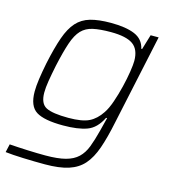

<svg xmlns="http://www.w3.org/2000/svg" viewBox="-113 -608 818 904"><g transform="rotate(15 296.0 -156.0)"><path d="M188 206Q138 206 83 204Q28 202 -5 198L4 158Q45 161 93 163Q141 165 179 165Q240 165 277.5 155Q315 145 337.5 123.5Q360 102 373 68Q386 34 398 -13Q402 -29 407 -48.5Q412 -68 415 -80H410Q383 -25 339 -9Q295 7 223 7Q131 7 92 -17.5Q53 -42 53 -113Q53 -139 58 -174.5Q63 -210 72 -255Q89 -335 107 -386Q125 -437 151 -466Q177 -495 217 -506.5Q257 -518 317 -518Q390 -518 433 -500Q476 -482 486 -437H490L512 -510H551L457 -71Q441 7 422.5 60Q404 113 376 145Q348 177 303 191.5Q258 206 188 206ZM238 -34Q305 -34 338.5 -50.5Q372 -67 397 -105Q412 -127 425 -164.5Q438 -202 448 -243Q458 -284 463.5 -319.5Q469 -355 469 -373Q469 -429 436 -452.5Q403 -476 328 -476Q275 -476 241 -468.5Q207 -461 185.5 -438.5Q164 -416 149 -372Q134 -328 118 -255Q109 -211 103.5 -177.5Q98 -144 98 -120Q98 -66 129.5 -50Q161 -34 238 -34Z"/></g></svg>

Font: Saira ExtraLight
Style: Italic
Weight: 200
Italic angle: -12°
Designer: Hector Gatti with collaboration of the Omnibus-Type team
Foundry: Omnibus-Type
Version: Version 1.100; ttfautohint (v1.8.3)